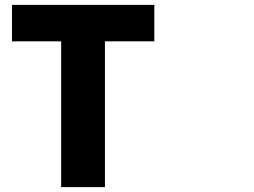

<svg xmlns="http://www.w3.org/2000/svg" viewBox="-20 -725 1040 785"><path d="M230 -556V40H409V-556H611V-705H29V-556Z"/></svg>

Font: コーポレート・ロゴ ver3 Bold
Style: Regular
Weight: 700
Designer: [KANA_main] LOGOTYPE.JP [Source Han Sans] Ryoko NISHIZUKA 西塚涼子 (kana, bopomofo & ideographs); Paul D. Hunt (Latin, Greek
Version: Version 12.001;FEAKit 1.0